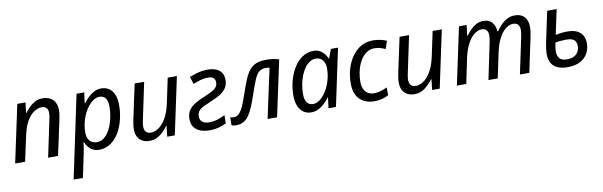

<svg xmlns="http://www.w3.org/2000/svg" viewBox="-50 -1041 5571 1773"><g transform="rotate(-10 2735.5 -154.5)"><path d="M22 0 137 -539H214L202 -440H204Q223 -465 247 -490Q271 -515 302.5 -532Q334 -549 375 -549Q416 -549 445.5 -533Q475 -517 490.5 -487Q506 -457 506 -414Q506 -391 502 -367Q498 -343 494 -325L424 0H331L402 -337Q407 -360 409.5 -375.5Q412 -391 412 -405Q412 -437 397 -453Q382 -469 350 -469Q318 -469 281.5 -445.5Q245 -422 214 -370Q183 -318 165 -230L115 0Z M528 240 692 -536H764L751 -436H755Q778 -466 803.5 -490.5Q829 -515 859.5 -530Q890 -545 925 -545Q965 -545 995.5 -525Q1026 -505 1043.5 -465Q1061 -425 1061 -365Q1061 -306 1049.5 -251Q1038 -196 1017 -148.5Q996 -101 965 -65.5Q934 -30 895 -10Q856 10 810 10Q776 10 751 -3Q726 -16 709.5 -37Q693 -58 682 -82H677Q676 -66 671.5 -37.5Q667 -9 663 9L615 240ZM803 -63Q833 -63 859 -80Q885 -97 905.5 -126.5Q926 -156 940.5 -195Q955 -234 963 -277.5Q971 -321 971 -366Q971 -419 951.5 -445.5Q932 -472 893 -472Q872 -472 850 -460.5Q828 -449 807.5 -428.5Q787 -408 769 -380Q751 -352 737.5 -318Q724 -284 716.5 -246.5Q709 -209 709 -169Q709 -122 732 -92.5Q755 -63 803 -63Z M1282 10Q1244 10 1215.5 -5Q1187 -20 1171.5 -49Q1156 -78 1156 -121Q1156 -144 1159.5 -165Q1163 -186 1167 -209L1237 -536H1326L1255 -199Q1250 -177 1247.5 -160.5Q1245 -144 1245 -131Q1245 -100 1260 -81.5Q1275 -63 1309 -63Q1342 -63 1378.5 -87Q1415 -111 1447 -164Q1479 -217 1498 -305L1547 -536H1633L1519 0H1448L1459 -99H1455Q1437 -75 1412 -49.5Q1387 -24 1355 -7Q1323 10 1282 10Z M1842 10Q1798 10 1760.5 -3.5Q1723 -17 1700.5 -47Q1678 -77 1678 -124Q1678 -178 1704 -211.5Q1730 -245 1770 -267Q1810 -289 1851 -305Q1890 -321 1919 -336Q1948 -351 1964 -370Q1980 -389 1980 -417Q1980 -441 1965 -456.5Q1950 -472 1912 -472Q1875 -472 1839.5 -461.5Q1804 -451 1773 -437L1750 -507Q1784 -520 1827 -532.5Q1870 -545 1923 -545Q1965 -545 1998 -532.5Q2031 -520 2050 -493.5Q2069 -467 2069 -423Q2069 -376 2045.5 -344Q2022 -312 1984.5 -290.5Q1947 -269 1905 -252Q1863 -235 1832 -220Q1801 -205 1784 -185Q1767 -165 1767 -132Q1767 -101 1788.5 -82Q1810 -63 1856 -63Q1882 -63 1907 -68.5Q1932 -74 1956 -83.5Q1980 -93 2003 -104L2002 -27Q1968 -11 1930 -0.5Q1892 10 1842 10Z M2092 7Q2079 7 2068.5 4.5Q2058 2 2051 0L2052 -76Q2059 -73 2066.5 -71.5Q2074 -70 2084 -70Q2107 -70 2124 -82Q2141 -94 2156.5 -119Q2172 -144 2187.5 -183.5Q2203 -223 2222 -279Q2245 -346 2265 -395Q2285 -444 2311 -476.5Q2337 -509 2374.5 -525Q2412 -541 2469 -541Q2502 -541 2533.5 -536.5Q2565 -532 2590 -524L2478 0H2389L2489 -463Q2483 -465 2474 -466Q2465 -467 2454 -467Q2415 -467 2391 -447.5Q2367 -428 2347 -381Q2327 -334 2298 -249Q2277 -187 2257.5 -139.5Q2238 -92 2216 -59.5Q2194 -27 2164 -10Q2134 7 2092 7Z M2797 10Q2757 10 2726.5 -10.5Q2696 -31 2678.5 -71Q2661 -111 2661 -170Q2661 -230 2673 -285.5Q2685 -341 2707.5 -388.5Q2730 -436 2761 -471.5Q2792 -507 2831 -526.5Q2870 -546 2914 -546Q2948 -546 2972.5 -533Q2997 -520 3014 -499Q3031 -478 3041 -453H3046L3077 -536H3144L3030 0H2960L2973 -99H2970Q2948 -70 2921.5 -45Q2895 -20 2864 -5Q2833 10 2797 10ZM2828 -63Q2862 -63 2895.5 -90Q2929 -117 2956.5 -163Q2984 -209 2998 -266Q3006 -296 3008.5 -321.5Q3011 -347 3011 -366Q3011 -413 2987.5 -442.5Q2964 -472 2923 -472Q2894 -472 2868 -456Q2842 -440 2820.5 -411Q2799 -382 2783.5 -343.5Q2768 -305 2759.5 -260.5Q2751 -216 2751 -169Q2751 -116 2771 -89.5Q2791 -63 2828 -63Z M3389 10Q3334 10 3291.5 -12Q3249 -34 3225.5 -77.5Q3202 -121 3202 -187Q3202 -245 3214 -298Q3226 -351 3249 -396Q3272 -441 3305 -475Q3338 -509 3380 -527.5Q3422 -546 3472 -546Q3507 -546 3540 -539Q3573 -532 3600 -520L3575 -447Q3555 -456 3529.5 -464Q3504 -472 3473 -472Q3441 -472 3413 -457.5Q3385 -443 3362.5 -416.5Q3340 -390 3324.5 -354.5Q3309 -319 3300.5 -277Q3292 -235 3292 -189Q3292 -149 3305 -121Q3318 -93 3342 -78Q3366 -63 3400 -63Q3434 -63 3464 -73Q3494 -83 3523 -96V-22Q3496 -8 3462.5 1Q3429 10 3389 10Z M3766 10Q3728 10 3699.5 -5Q3671 -20 3655.5 -49Q3640 -78 3640 -121Q3640 -144 3643.5 -165Q3647 -186 3651 -209L3721 -536H3810L3739 -199Q3734 -177 3731.5 -160.5Q3729 -144 3729 -131Q3729 -100 3744 -81.5Q3759 -63 3793 -63Q3826 -63 3862.5 -87Q3899 -111 3931 -164Q3963 -217 3982 -305L4031 -536H4117L4003 0H3932L3943 -99H3939Q3921 -75 3896 -49.5Q3871 -24 3839 -7Q3807 10 3766 10Z M4164 0 4278 -536H4349L4338 -437H4343Q4361 -462 4384.5 -487Q4408 -512 4438.5 -529Q4469 -546 4507 -546Q4560 -546 4588 -514.5Q4616 -483 4621 -427H4625Q4645 -457 4671 -484Q4697 -511 4729.5 -528.5Q4762 -546 4801 -546Q4860 -546 4891.5 -512.5Q4923 -479 4923 -416Q4923 -392 4920 -370.5Q4917 -349 4912 -326L4843 0H4755L4826 -336Q4831 -359 4833 -375.5Q4835 -392 4835 -407Q4835 -436 4820 -454Q4805 -472 4773 -472Q4750 -472 4724.5 -458.5Q4699 -445 4675 -417Q4651 -389 4631 -345.5Q4611 -302 4598 -242L4547 0H4460L4530 -336Q4535 -359 4537 -375Q4539 -391 4539 -403Q4539 -436 4525 -454Q4511 -472 4479 -472Q4456 -472 4430.5 -459Q4405 -446 4380.5 -417.5Q4356 -389 4335 -343Q4314 -297 4300 -231L4252 0Z M5201 10Q5147 10 5109 -6.5Q5071 -23 5051 -57Q5031 -91 5031 -143Q5031 -163 5034.5 -189.5Q5038 -216 5042 -238L5105 -536H5194L5144 -303Q5169 -308 5196.5 -311.5Q5224 -315 5255 -315Q5312 -315 5347 -297Q5382 -279 5398 -247.5Q5414 -216 5414 -175Q5414 -126 5391 -83.5Q5368 -41 5320.5 -15.5Q5273 10 5201 10ZM5210 -62Q5241 -62 5263 -70.5Q5285 -79 5299 -93.5Q5313 -108 5320 -127Q5327 -146 5327 -167Q5327 -191 5318 -208Q5309 -225 5288 -234Q5267 -243 5232 -243Q5204 -243 5178 -240.5Q5152 -238 5129 -233Q5123 -204 5120.5 -184.5Q5118 -165 5118 -150Q5118 -113 5137.5 -87.5Q5157 -62 5210 -62Z"/></g></svg>

Font: Noto Sans Display
Style: Italic
Weight: 400
Italic angle: -12°
Designer: Monotype Design Team
Foundry: Monotype Imaging Inc.
Version: Version 2.003